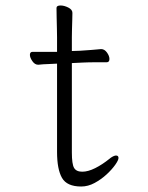

<svg xmlns="http://www.w3.org/2000/svg" viewBox="-20 -664 540 700"><path d="M384 -89Q396 -97 403 -97Q412 -97 412 -88Q412 -80 400 -63Q388 -46 368.5 -28Q349 -10 325 3Q301 16 276 16Q224 16 206 -15.5Q188 -47 188 -110V-432Q177 -431 157 -430.5Q137 -430 120 -428H119Q107 -428 98 -441Q89 -454 89 -464Q89 -475 99 -475H188V-528Q188 -538 187.5 -559Q187 -580 186.5 -602Q186 -624 186 -635Q186 -644 201 -644Q214 -644 229 -636.5Q244 -629 244 -617Q244 -609 243.5 -592.5Q243 -576 242.5 -558Q242 -540 242 -528V-478L272 -479Q290 -480 314 -482Q338 -484 348 -485H349Q361 -485 370 -472.5Q379 -460 379 -449Q379 -437 369 -437Q359 -437 331 -437Q303 -437 283 -436L242 -434V-108Q242 -66 250 -52Q258 -38 280 -38Q301 -38 327 -51Q353 -64 379 -85Z"/></svg>

Font: Moon Stars Kai T HW Light
Style: Regular
Weight: 300
Designer: GuiWonder
Version: Version 1.101